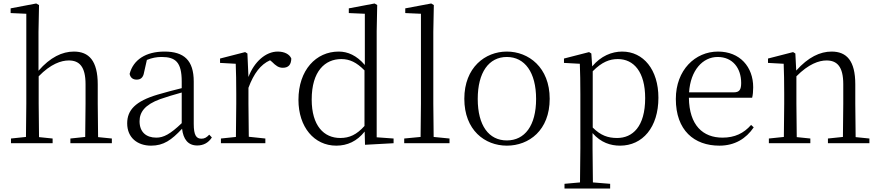

<svg xmlns="http://www.w3.org/2000/svg" viewBox="-20 -822 5045 1102"><path d="M468 0H622V-27L543 -35C542 -90 541 -172 541 -227V-337C541 -474 490 -526 404 -526C337 -526 268 -493 201 -416V-639L204 -793L188 -802L41 -774V-747L131 -743V-227L129 -36L43 -27V0H282V-27L204 -35L202 -227V-384C271 -455 331 -475 375 -475C435 -475 471 -440 471 -339V-227L469 -36L384 -27V0Z M1112 13C1147 13 1176 -2 1196 -33L1181 -49C1165 -32 1153 -26 1136 -26C1107 -26 1092 -45 1092 -111V-354C1092 -476 1036 -526 924 -526C817 -526 745 -479 724 -398C728 -377 742 -365 764 -365C787 -365 802 -376 807 -407L823 -478C852 -490 880 -495 907 -495C987 -495 1023 -466 1023 -354V-316C978 -305 929 -292 885 -279C757 -241 710 -190 710 -114C710 -31 770 14 847 14C919 14 964 -18 1025 -83C1032 -23 1059 13 1112 13ZM1023 -115C957 -52 919 -32 877 -32C819 -32 781 -64 781 -126C781 -179 812 -221 899 -253C936 -266 980 -279 1023 -291Z M1406 -318C1437 -401 1476 -452 1530 -476L1540 -468C1563 -445 1579 -433 1603 -433C1637 -433 1651 -452 1652 -486C1642 -511 1612 -526 1574 -526C1506 -526 1439 -468 1406 -380L1400 -515L1387 -523L1243 -486V-461L1333 -456C1335 -406 1336 -354 1336 -285V-227L1334 -36L1248 -27V0H1503V-27L1408 -37L1406 -227Z M2075 9 2239 0V-27L2142 -34V-643L2145 -793L2130 -802L1982 -774V-747L2074 -743V-449C2027 -504 1976 -526 1924 -526C1794 -526 1693 -420 1693 -249C1693 -93 1783 14 1910 14C1973 14 2029 -11 2073 -67ZM2072 -99C2027 -49 1986 -30 1933 -30C1839 -30 1769 -100 1769 -251C1769 -414 1846 -483 1939 -483C1987 -483 2027 -464 2072 -418Z M2393 0H2560V-27L2469 -36L2467 -227V-639L2470 -793L2455 -802L2306 -774V-747L2396 -743V-227L2394 -36L2300 -27V0Z M2889 14C3016 14 3135 -74 3135 -255C3135 -435 3014 -526 2889 -526C2765 -526 2645 -435 2645 -255C2645 -75 2763 14 2889 14ZM2889 -16C2786 -16 2722 -101 2722 -254C2722 -407 2786 -495 2889 -495C2992 -495 3057 -407 3057 -254C3057 -101 2992 -16 2889 -16Z M3539 14C3668 14 3759 -91 3759 -261C3759 -422 3673 -526 3551 -526C3492 -526 3429 -501 3379 -441L3374 -515L3361 -523L3217 -486V-461L3308 -456C3310 -406 3311 -351 3311 -282V30L3309 225L3220 233V260H3482V233L3383 225L3381 30V-58C3429 -3 3485 14 3539 14ZM3382 -413C3435 -467 3480 -483 3526 -483C3618 -483 3683 -409 3683 -259C3683 -94 3610 -30 3522 -30C3470 -30 3428 -44 3382 -90Z M4109 14C4197 14 4262 -26 4306 -91L4291 -105C4249 -57 4197 -32 4127 -32C4015 -32 3936 -102 3934 -261H4297C4301 -277 4303 -297 4303 -321C4303 -438 4227 -526 4101 -526C3970 -526 3859 -420 3859 -254C3859 -74 3964 14 4109 14ZM3935 -292C3943 -418 4013 -495 4099 -495C4185 -495 4234 -431 4234 -346C4234 -309 4225 -292 4192 -292Z M4817 0H4970V-27L4891 -35L4889 -227V-338C4889 -474 4839 -526 4753 -526C4687 -526 4619 -494 4550 -417L4545 -515L4532 -523L4388 -486V-461L4478 -456C4480 -406 4481 -353 4481 -285V-227L4479 -36L4393 -27V0H4631V-27L4553 -35L4551 -227V-384C4621 -455 4681 -475 4724 -475C4784 -475 4820 -440 4820 -339V-227L4818 -36L4732 -27V0Z"/></svg>

Font: Source Han Serif CN Light
Style: Regular
Weight: 300
Designer: Ryoko NISHIZUKA 西塚涼子 (kana & ideographs); Frank Grießhammer (Latin, Greek & Cyrillic); Wenlong ZHANG 张文龙 (bopomofo); San
Foundry: Adobe
Version: Version 2.003;hotconv 1.1.1;makeotfexe 2.6.0